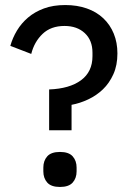

<svg xmlns="http://www.w3.org/2000/svg" viewBox="-20 -730 521 762"><path d="M175 -213V-375Q256 -378 301.5 -411.5Q347 -445 347 -507V-521Q347 -570 316.5 -598.5Q286 -627 236 -627Q182 -627 149 -595.5Q116 -564 104 -516L21 -548Q30 -580 47.5 -609Q65 -638 91.5 -660.5Q118 -683 154.5 -696.5Q191 -710 239 -710Q286 -710 324.5 -696.5Q363 -683 390 -657.5Q417 -632 431.5 -596.5Q446 -561 446 -518Q446 -471 430 -435.5Q414 -400 388.5 -375.5Q363 -351 330 -335.5Q297 -320 264 -314V-213ZM218 12Q183 12 167.5 -5.5Q152 -23 152 -50V-65Q152 -92 167.5 -109.5Q183 -127 218 -127Q253 -127 268.5 -109.5Q284 -92 284 -65V-50Q284 -23 268.5 -5.5Q253 12 218 12Z"/></svg>

Font: IBM Plex Sans Arabic Text
Style: Regular
Weight: 450
Designer: Mike Abbink, Paul van der Laan, Pieter van Rosmalen, Wael Morcos, Khajak Apelian
Foundry: Bold Monday
Version: Version 1.2